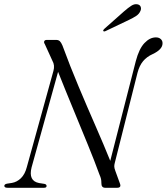

<svg xmlns="http://www.w3.org/2000/svg" viewBox="-30 -889 789 909"><path d="M119.5 -96.5Q103.5 -32.5 154.5 -22.5L180 -18.5Q190.5 -16.5 190.5 -8.5Q190.5 0 178.5 0H6Q-9.5 0 -9.5 -9Q-9.5 -17 3.5 -19.5L26.5 -23Q50 -27 69 -45.2Q88 -63.5 97 -98L223 -553.5Q230.5 -580 218 -601.5L182 -680.5Q177 -687.5 179.5 -693.8Q182 -700 191.5 -700H236Q247 -700 253.2 -694Q259.5 -688 265.5 -674Q301.5 -576 342.5 -478.5Q383.5 -381 422.8 -291.5Q462 -202 492 -127.5L613 -600Q628.5 -658.5 654 -685.2Q679.5 -712 708 -712Q722.5 -712 731.2 -704Q740 -696 739.5 -683.5Q739.5 -655 693 -633Q665 -620.5 647.5 -599.5Q630 -578.5 621 -544.5L513.5 -118Q511 -109 511 -101.2Q511 -93.5 516 -80L537.5 -21Q546 0 524.5 0H468Q449.5 0 450 -22Q450 -33.5 448.2 -41.8Q446.5 -50 440.5 -63.5Q419 -123 386.2 -203.2Q353.5 -283.5 316.5 -372.8Q279.5 -462 245 -549ZM557 -835Q577 -852.5 592 -862Q607 -871.5 621 -868.5Q633 -866 636.2 -856.2Q639.5 -846.5 634.5 -836.5Q628.5 -822.5 614.2 -813.2Q600 -804 581 -795L470 -742Q461.5 -738 459 -742.5Q457 -746.5 464.5 -753Z"/></svg>

Font: Fraunces 72pt S000 Light
Style: Italic
Weight: 300
Italic angle: -16°
Version: Version 1.000; ttfautohint (v1.8.3)